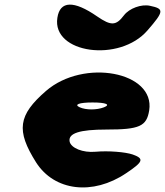

<svg xmlns="http://www.w3.org/2000/svg" viewBox="-20 -860 713 830"><path d="M179 -467C58 -362 49 -296 136 -158C215 -34 381 -14 525 -111C600 -161 604 -174 554 -192C522 -203 448 -209 393 -204C338 -199 287 -220 281 -248C274 -284 324 -300 441 -300C583 -300 614 -314 625 -383C651 -550 342 -608 179 -467ZM429 -396C398 -384 352 -384 325 -396C298 -408 322 -417 380 -417C438 -417 460 -408 429 -396ZM228 -783C204 -629 497 -588 618 -729C690 -812 690 -822 628 -835C591 -843 539 -824 516 -794C482 -749 461 -747 400 -789C299 -859 239 -857 228 -783Z"/></svg>

Font: Hussar Skorodowane
Style: Ky
Weight: 700
Foundry: Cannot Into Space Fonts
Version: Version 0.892